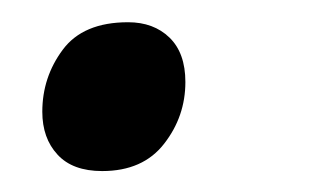

<svg xmlns="http://www.w3.org/2000/svg" viewBox="-20 -144 300 177"><path d="M74.2 13.7Q46.9 13.7 33 -1.5Q19 -16.6 19 -41Q19 -72.8 37.8 -98.1Q56.6 -123.5 98.1 -123.5Q121.6 -123.5 136.2 -109.4Q150.9 -95.2 150.9 -68.4Q150.9 -36.6 131.3 -11.5Q111.8 13.7 74.2 13.7Z"/></svg>

Font: Open Sans Medium
Style: Italic
Weight: 500
Italic angle: -12°
Designer: Monotype Design Team
Foundry: Monotype Imaging Inc.
Version: Version 3.000